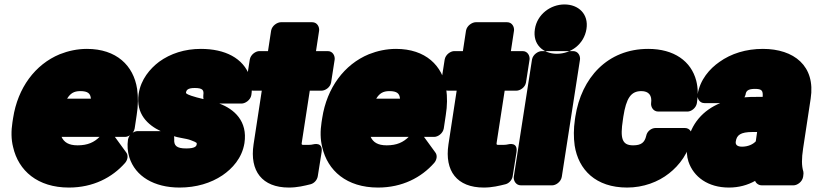

<svg xmlns="http://www.w3.org/2000/svg" viewBox="-20 -796 3671 864"><path d="M257 -180H428C404 -156 375 -142 329 -142C289 -142 268 -156 257 -180ZM497 -180H543C559 -180 582 -195 586 -218L595 -278C602 -320 602 -360 597 -396C581 -501 504 -576 371 -576C328 -576 287 -567 249 -552C138 -506 60 -401 39 -265L36 -246C30 -207 30 -169 39 -134C63 -28 149 48 290 48C399 48 485 3 543 -63C555 -77 558 -97 548 -110ZM389 -352H282C296 -375 312 -386 341 -386C376 -386 387 -375 389 -352Z M896 -350C875 -355 855 -360 841 -365C815 -374 817 -377 817 -380C819 -390 824 -400 856 -400C893 -400 898 -390 895 -368C895 -367 894 -356 896 -350ZM763 -183C773 -180 781 -178 792 -176C814 -172 829 -169 839 -165C868 -154 866 -153 865 -146C864 -139 859 -128 818 -128C774 -128 762 -141 764 -170C764 -172 764 -179 763 -183ZM703 -206H599C583 -206 560 -191 556 -168C552 -141 554 -114 562 -88C589 -2 674 48 788 48C863 48 929 28 981 -7C1025 -37 1069 -84 1080 -152C1095 -251 1034 -305 967 -330H1067C1083 -330 1107 -345 1111 -368C1116 -399 1112 -426 1104 -452C1075 -535 992 -576 884 -576C811 -576 747 -555 696 -518C655 -487 614 -439 604 -374C590 -283 646 -233 703 -206Z M1339 -161 1374 -388H1427C1443 -388 1466 -402 1470 -425L1486 -528C1488 -544 1478 -566 1455 -566H1402L1416 -658C1418 -674 1408 -696 1385 -696H1244C1228 -696 1204 -681 1200 -658L1186 -566H1147C1131 -566 1108 -551 1104 -528L1088 -425C1086 -409 1096 -388 1119 -388H1158L1121 -146C1103 -27 1159 48 1280 48C1318 48 1350 40 1378 33C1393 29 1407 15 1410 -3L1427 -110C1435 -159 1392 -147 1387 -146C1380 -144 1367 -144 1353 -144C1336 -144 1336 -143 1339 -161Z M1648 -180H1819C1795 -156 1766 -142 1720 -142C1680 -142 1659 -156 1648 -180ZM1888 -180H1934C1950 -180 1973 -195 1977 -218L1986 -278C1993 -320 1993 -360 1988 -396C1972 -501 1895 -576 1762 -576C1719 -576 1678 -567 1640 -552C1529 -506 1451 -401 1430 -265L1427 -246C1421 -207 1421 -169 1430 -134C1454 -28 1540 48 1681 48C1790 48 1876 3 1934 -63C1946 -77 1949 -97 1939 -110ZM1780 -352H1673C1687 -375 1703 -386 1732 -386C1767 -386 1778 -375 1780 -352Z M2216 -161 2251 -388H2304C2320 -388 2343 -402 2347 -425L2363 -528C2365 -544 2355 -566 2332 -566H2279L2293 -658C2295 -674 2285 -696 2262 -696H2121C2105 -696 2081 -681 2077 -658L2063 -566H2024C2008 -566 1985 -551 1981 -528L1965 -425C1963 -409 1973 -388 1996 -388H2035L1998 -146C1980 -27 2036 48 2157 48C2195 48 2227 40 2255 33C2270 29 2284 15 2287 -3L2304 -110C2312 -159 2269 -147 2264 -146C2257 -144 2244 -144 2230 -144C2213 -144 2213 -143 2216 -161Z M2465 38C2481 38 2504 23 2508 0L2590 -528C2592 -544 2582 -566 2559 -566H2418C2402 -566 2378 -551 2374 -528L2292 0C2290 16 2301 38 2324 38ZM2486 -554C2424 -554 2376 -596 2387 -665C2397 -731 2457 -776 2520 -776C2583 -776 2630 -733 2619 -665C2608 -597 2549 -554 2486 -554Z M2569 -271 2567 -257C2561 -217 2561 -177 2566 -141C2583 -32 2661 48 2802 48C2875 48 2942 23 2991 -16C3036 -51 3082 -109 3093 -183C3095 -199 3085 -220 3062 -220H2930C2912 -220 2892 -206 2888 -185C2881 -155 2866 -142 2829 -142C2779 -142 2770 -173 2783 -257L2785 -271C2798 -354 2819 -386 2866 -386C2899 -386 2915 -367 2910 -332C2908 -316 2919 -294 2942 -294H3074C3090 -294 3112 -309 3116 -332C3122 -368 3121 -402 3113 -433C3090 -521 3013 -576 2897 -576C2713 -576 2596 -445 2569 -271Z M3330 -358C3332 -362 3334 -366 3335 -370C3337 -386 3345 -396 3377 -396C3409 -396 3414 -388 3412 -360H3387C3368 -360 3348 -360 3330 -358ZM3413 -576C3337 -576 3270 -555 3217 -517C3174 -487 3130 -438 3119 -370C3117 -354 3127 -332 3150 -332H3221C3146 -301 3087 -240 3073 -148C3069 -119 3070 -93 3078 -69C3101 0 3166 48 3260 48C3305 48 3344 37 3378 18C3382 29 3394 38 3408 38H3551C3567 38 3590 23 3594 0L3595 -8C3596 -13 3596 -19 3595 -24C3587 -50 3587 -82 3594 -128L3628 -352C3651 -500 3552 -576 3413 -576ZM3291 -159C3295 -188 3312 -202 3367 -202H3387L3381 -160C3369 -147 3347 -136 3319 -136C3295 -136 3289 -147 3291 -159Z"/></svg>

Font: Asimov Print
Style: EIt
Weight: 500
Designer: Google
Version: Version 2.000980; 2014